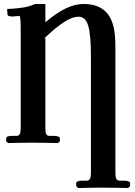

<svg xmlns="http://www.w3.org/2000/svg" viewBox="-20 -718 677 965"><path d="M84 -75C84 -49 80 -35 63 -35H40C22 -35 11 -31 11 -23V-8L21 1C21 1 106 -1 141 -1C180 -1 271 1 271 1L281 -8V-23C281 -31 267 -35 251 -35H228C212 -35 208 -49 208 -75V-527L201 -524C289 -607 337 -634 374 -634C421 -634 437 -584 437 -428V151C437 176 432 190 416 190H393C375 190 363 195 363 202V217L373 227C373 227 456 225 491 225C530 225 624 227 624 227L634 217V202C634 195 620 190 604 190H581C564 190 560 176 560 151V-468C560 -564 557 -698 399 -698C347 -698 285 -672 208 -606V-698H156C134 -688 117 -684 102 -681C84 -678 42 -673 16 -673C16 -665 17 -652 18 -644C18 -638 30 -635 44 -635L55 -636C62 -636 71 -638 78 -638C82 -635 84 -619 84 -570Z"/></svg>

Font: Libertinus Serif Semibold
Style: Regular
Weight: 600
Designer: Philipp H. Poll, Khaled Hosny
Foundry: Caleb Maclennan
Version: Version 7.050;RELEASE